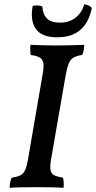

<svg xmlns="http://www.w3.org/2000/svg" viewBox="-20 -893 458 916"><path d="M184 -542Q190 -576 186.5 -593.5Q183 -611 168.5 -619Q154 -627 126 -631Q125 -642 124.5 -654Q124 -666 125 -679Q154 -678 186 -677Q218 -676 252 -676Q285 -676 317.5 -677Q350 -678 382 -679Q381 -666 379.5 -654Q378 -642 372 -631Q347 -627 332 -619Q317 -611 309 -592.5Q301 -574 294 -538L224 -135Q218 -101 221 -82.5Q224 -64 238.5 -57Q253 -50 281 -45Q283 -35 284 -22.5Q285 -10 283 3Q251 1 219.5 0.5Q188 0 155 0Q122 0 87.5 0.5Q53 1 26 3Q26 -11 28.5 -23.5Q31 -36 36 -45Q62 -49 77 -56.5Q92 -64 100 -82Q108 -100 114 -135ZM252 -715Q180 -715 151.5 -754.5Q123 -794 136 -865Q147 -867 159 -867Q171 -867 182 -862Q184 -825 204 -805Q224 -785 267 -785Q311 -785 341.5 -809.5Q372 -834 382 -873Q393 -871 403 -866.5Q413 -862 418 -855Q405 -787 364 -751Q323 -715 252 -715Z"/></svg>

Font: Vollkorn Medium
Style: Italic
Weight: 500
Italic angle: -11°
Designer: Friedrich Althausen
Foundry: Friedrich Althausen
Version: Version 5.000